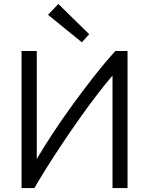

<svg xmlns="http://www.w3.org/2000/svg" viewBox="-20 -951 754 971"><path d="M89 0V-693H166V-147Q198 -202 245 -273.5Q292 -345 347 -421Q402 -497 458 -568Q514 -639 563 -693H625V0H549V-569Q514 -528 470.5 -471.5Q427 -415 381.5 -350.5Q336 -286 293 -221.5Q250 -157 214 -99.5Q178 -42 154 0ZM394 -737 223 -876 275 -931 431 -778Z"/></svg>

Font: Ubuntu Sans
Style: Regular
Weight: 400
Designer: Dalton Maag Ltd
Foundry: Dalton Maag Ltd
Version: Version 1.006; ttfautohint (v1.8.4.7-5d5b)